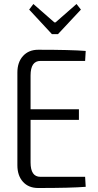

<svg xmlns="http://www.w3.org/2000/svg" viewBox="-20 -940 491 961"><path d="M240 -769 126 -892 147 -920 252 -828H258L363 -920L385 -892L270 -769ZM406 -55 409 -5Q335 1 171 1Q123 1 95 -30Q67 -61 67 -113V-577Q67 -629 95.5 -660Q124 -691 171 -691Q335 -691 409 -685L406 -635H182Q133 -635 133 -562V-393H375V-340H133V-127Q133 -55 182 -55Z"/></svg>

Font: exo2condensed_l
Style: Regular
Weight: 300
Width: 3
Designer: Natanael Gama
Version: Version 1.001;PS 001.001;hotconv 1.0.70;makeotf.lib2.5.58329